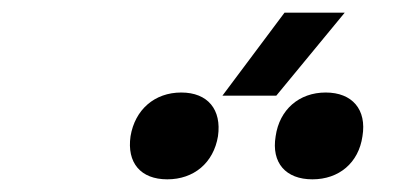

<svg xmlns="http://www.w3.org/2000/svg" viewBox="-20 -928 640 303"><path d="M331 -777H416L524 -908H429ZM473 -645C515 -645 546 -671 552 -713C559 -755 536 -782 494 -782C452 -782 421 -755 415 -713C408 -671 431 -645 473 -645ZM244 -645C286 -645 317 -671 324 -713C330 -755 308 -782 266 -782C224 -782 193 -755 186 -713C180 -671 202 -645 244 -645Z"/></svg>

Font: JetBrains Mono SemiBold
Style: Italic
Weight: 472
Italic angle: -9°
Monospace: yes
Designer: Philipp Nurullin, Konstantin Bulenkov
Foundry: JetBrains
Version: Version 2.305